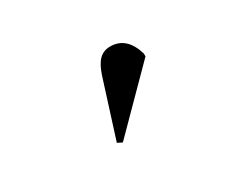

<svg xmlns="http://www.w3.org/2000/svg" viewBox="-52 -935 575 485"><g transform="rotate(-30 235.0 -692.0)"><path d="M196.8 -579.1 183.1 -585.9 235.8 -752Q245.1 -780.3 257.8 -792.7Q270.5 -805.2 290 -805.2Q337.9 -805.2 355 -747.1V-738.8Z"/></g></svg>

Font: Display Regular
Style: Bold
Weight: 700
Designer: Latin by Veronika Burian and Jose Scaglione. Greek by Irene Vlachou. Cyrillic by Vera Evstafieva.
Foundry: TypeTogether
Version: Version 3.002